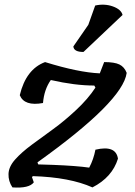

<svg xmlns="http://www.w3.org/2000/svg" viewBox="-20 -815 585 835"><path d="M167 -367Q86 -352 66 -401Q93 -514 176 -545Q321 -500 414 -496L433 -545Q478 -545 499.5 -534.5Q521 -524 531 -498Q514 -374 143 -109L146 -100Q166 -99 210 -98Q312 -94 368 -86Q387 -122 395 -164Q484 -185 493 -125Q468 -44 382 0Q284 -44 123 -49L119 -45L127 -22Q107 5 34 0Q16 -27 17 -58.5Q18 -90 45.5 -121Q73 -152 117.5 -185Q162 -218 210.5 -253Q259 -288 311 -336.5Q363 -385 395 -434L390 -443Q306 -443 201 -467Q172 -426 167 -367ZM394 -791Q435 -800 471 -787Q507 -774 513 -750L343 -589Q301 -589 299 -613L364 -707Z"/></svg>

Font: Tillana Medium
Style: Regular
Weight: 500
Designer: Lipi Raval (Devanagari, Latin), Jonny Pinhorn (Latin)
Foundry: Indian Type Foundry
Version: Version 2.003;PS 1.0;hotconv 1.0.79;makeotf.lib2.5.61930; tt